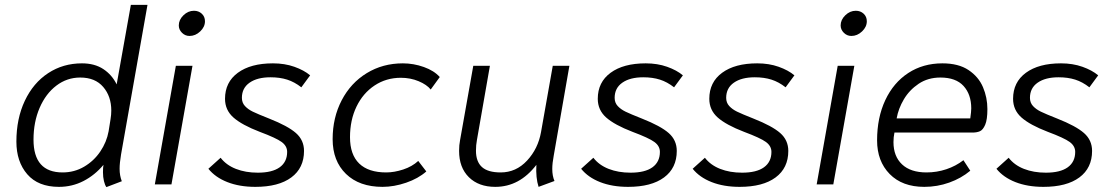

<svg xmlns="http://www.w3.org/2000/svg" viewBox="-20 -754 4555 785"><path d="M401 -50Q401 -69 403 -80Q368 -38 321.5 -14Q275 10 221 10Q136 10 91.5 -41.5Q47 -93 47 -175Q47 -269 81.5 -342Q116 -415 177 -455Q238 -495 315 -495Q367 -495 402.5 -471.5Q438 -448 457 -409L515 -734H583L475 -123Q469 -87 469 -64Q469 -36 478 -13L415 11Q409 3 405 -13.5Q401 -30 401 -50ZM424 -217 432 -267Q435 -285 435 -302Q435 -360 402 -398.5Q369 -437 308 -437Q254 -437 210.5 -404Q167 -371 142 -313Q117 -255 117 -183Q117 -49 236 -49Q284 -49 324 -72.5Q364 -96 390 -134.5Q416 -173 424 -217Z M711 -650Q711 -673 730 -691.5Q749 -710 773 -710Q792 -710 805 -698Q818 -686 818 -667Q818 -644 798.5 -625.5Q779 -607 755 -607Q737 -607 724 -620Q711 -633 711 -650ZM699 -485H767L681 0H613Z M832 -64 882 -109Q905 -79 944.5 -63.5Q984 -48 1034 -48Q1093 -48 1123.5 -70Q1154 -92 1154 -133Q1154 -157 1131.5 -173.5Q1109 -190 1042 -215Q969 -243 934.5 -273.5Q900 -304 900 -350Q900 -418 952.5 -456.5Q1005 -495 1096 -495Q1144 -495 1183.5 -481Q1223 -467 1248 -446L1212 -397Q1184 -419 1154 -428.5Q1124 -438 1086 -438Q1032 -438 1000.5 -416Q969 -394 969 -354Q969 -334 981.5 -320.5Q994 -307 1013.5 -297.5Q1033 -288 1081 -269Q1157 -239 1190 -210Q1223 -181 1223 -137Q1223 -67 1171 -28.5Q1119 10 1024 10Q959 10 909.5 -9.5Q860 -29 832 -64Z M1340 -185Q1340 -273 1377 -344Q1414 -415 1479.5 -455Q1545 -495 1627 -495Q1671 -495 1713 -480Q1755 -465 1778 -439L1741 -388Q1725 -408 1691.5 -422Q1658 -436 1619 -436Q1559 -436 1511.5 -404.5Q1464 -373 1437.5 -318Q1411 -263 1411 -193Q1411 -122 1448.5 -85.5Q1486 -49 1559 -49Q1592 -49 1628.5 -61Q1665 -73 1690 -96L1723 -53Q1690 -24 1640.5 -7Q1591 10 1544 10Q1449 10 1394.5 -43Q1340 -96 1340 -185Z M1857 -137Q1857 -161 1861 -181L1915 -485H1983L1930 -182Q1926 -161 1926 -138Q1926 -93 1950.5 -71Q1975 -49 2027 -49Q2090 -49 2135 -97.5Q2180 -146 2192 -214L2240 -485H2308L2244 -118Q2238 -87 2238 -63Q2238 -35 2247 -14L2182 10Q2170 -27 2173 -80Q2104 10 2005 10Q1937 10 1897 -29.5Q1857 -69 1857 -137Z M2356 -64 2406 -109Q2429 -79 2468.5 -63.5Q2508 -48 2558 -48Q2617 -48 2647.5 -70Q2678 -92 2678 -133Q2678 -157 2655.5 -173.5Q2633 -190 2566 -215Q2493 -243 2458.5 -273.5Q2424 -304 2424 -350Q2424 -418 2476.5 -456.5Q2529 -495 2620 -495Q2668 -495 2707.5 -481Q2747 -467 2772 -446L2736 -397Q2708 -419 2678 -428.5Q2648 -438 2610 -438Q2556 -438 2524.5 -416Q2493 -394 2493 -354Q2493 -334 2505.5 -320.5Q2518 -307 2537.5 -297.5Q2557 -288 2605 -269Q2681 -239 2714 -210Q2747 -181 2747 -137Q2747 -67 2695 -28.5Q2643 10 2548 10Q2483 10 2433.5 -9.5Q2384 -29 2356 -64Z M2812 -64 2862 -109Q2885 -79 2924.5 -63.5Q2964 -48 3014 -48Q3073 -48 3103.5 -70Q3134 -92 3134 -133Q3134 -157 3111.5 -173.5Q3089 -190 3022 -215Q2949 -243 2914.5 -273.5Q2880 -304 2880 -350Q2880 -418 2932.5 -456.5Q2985 -495 3076 -495Q3124 -495 3163.5 -481Q3203 -467 3228 -446L3192 -397Q3164 -419 3134 -428.5Q3104 -438 3066 -438Q3012 -438 2980.5 -416Q2949 -394 2949 -354Q2949 -334 2961.5 -320.5Q2974 -307 2993.5 -297.5Q3013 -288 3061 -269Q3137 -239 3170 -210Q3203 -181 3203 -137Q3203 -67 3151 -28.5Q3099 10 3004 10Q2939 10 2889.5 -9.5Q2840 -29 2812 -64Z M3417 -650Q3417 -673 3436 -691.5Q3455 -710 3479 -710Q3498 -710 3511 -698Q3524 -686 3524 -667Q3524 -644 3504.5 -625.5Q3485 -607 3461 -607Q3443 -607 3430 -620Q3417 -633 3417 -650ZM3405 -485H3473L3387 0H3319Z M3566 -180Q3566 -273 3599.5 -344.5Q3633 -416 3693.5 -455.5Q3754 -495 3833 -495Q3899 -495 3940 -467.5Q3981 -440 3999 -397.5Q4017 -355 4017 -308Q4017 -265 4008 -244Q3999 -223 3986.5 -217.5Q3974 -212 3956 -212H3637Q3633 -193 3633 -173Q3633 -115 3668 -82Q3703 -49 3768 -49Q3810 -49 3849 -62Q3888 -75 3919 -99L3947 -56Q3910 -25 3861 -7.5Q3812 10 3759 10Q3669 10 3617.5 -42.5Q3566 -95 3566 -180ZM3947 -270Q3951 -298 3951 -311Q3951 -368 3919.5 -402.5Q3888 -437 3825 -437Q3774 -437 3736 -411.5Q3698 -386 3675.5 -348Q3653 -310 3646 -270Z M4054 -64 4104 -109Q4127 -79 4166.5 -63.5Q4206 -48 4256 -48Q4315 -48 4345.5 -70Q4376 -92 4376 -133Q4376 -157 4353.5 -173.5Q4331 -190 4264 -215Q4191 -243 4156.5 -273.5Q4122 -304 4122 -350Q4122 -418 4174.5 -456.5Q4227 -495 4318 -495Q4366 -495 4405.5 -481Q4445 -467 4470 -446L4434 -397Q4406 -419 4376 -428.5Q4346 -438 4308 -438Q4254 -438 4222.5 -416Q4191 -394 4191 -354Q4191 -334 4203.5 -320.5Q4216 -307 4235.5 -297.5Q4255 -288 4303 -269Q4379 -239 4412 -210Q4445 -181 4445 -137Q4445 -67 4393 -28.5Q4341 10 4246 10Q4181 10 4131.5 -9.5Q4082 -29 4054 -64Z"/></svg>

Font: Niramit Light
Style: Italic
Weight: 300
Italic angle: -10°
Designer: Katatrad Aksorn Co.,Ltd.
Foundry: Cadson Demak Co.,Ltd.
Version: Version 1.000; ttfautohint (v1.6)